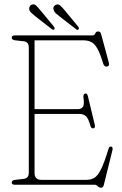

<svg xmlns="http://www.w3.org/2000/svg" viewBox="-20 -866 572 900"><path d="M35 -689.5Q35 -700 49 -700H412.5Q423.5 -700 426.5 -709.2Q429.5 -718.5 440.5 -718.5Q451 -718.5 454 -706L490 -573Q494.5 -555.5 481 -554Q468.5 -552.5 463.5 -568.5Q450 -613.5 437.2 -636.8Q424.5 -660 408.8 -668.5Q393 -677 369.5 -677H142V-354.5H345.5Q360.5 -354.5 368.2 -364.8Q376 -375 371.5 -406Q369 -425 378.5 -427.5Q388.5 -430 392 -415L424 -282Q428 -266.5 418 -264.5Q407.5 -262.5 403.5 -277.5Q394.5 -310.5 383 -321.2Q371.5 -332 351 -332H142V-55.5Q142 -23 173.5 -23H385Q407 -23 423 -33Q439 -43 454.2 -74Q469.5 -105 488.5 -168Q492 -180.5 500.5 -179Q510.5 -177.5 507 -162L466.5 1.5Q463.5 14 453 14Q445.5 14 438.5 7Q431.5 0 425 0H49Q35 0 35 -10.5Q35 -21.5 51.5 -23L91 -27.5Q115 -30 115 -56.5V-643.5Q115 -670 91 -672.5L51.5 -677Q35 -678.5 35 -689.5ZM169 -818 231 -743.5Q238 -735 235 -728.5Q230 -723.5 222 -730L144.5 -790.5Q138 -796.5 130.5 -802.5Q123 -808.5 119 -815.5Q115 -825.5 118 -833Q121 -840.5 127.5 -843.5Q139 -849 148 -841Q157 -833 169 -818ZM283 -818 344.5 -743.5Q352.5 -734.5 348.5 -729Q344 -722 336 -729.5L258 -790Q251 -796 243.5 -802Q236 -808 233 -815Q225 -835 241 -843Q252.5 -848.5 261.5 -840.8Q270.5 -833 283 -818Z"/></svg>

Font: Fraunces 144pt S100 Thin
Style: Regular
Weight: 100
Version: Version 1.000; ttfautohint (v1.8.3)